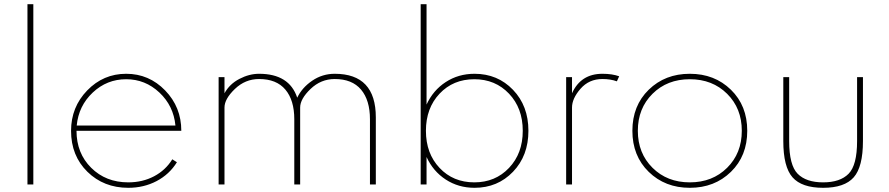

<svg xmlns="http://www.w3.org/2000/svg" viewBox="-20 -880 4240 916"><path d="M111 -860H139V0H111Z M319 -256Q319 -369 396 -448.5Q473 -528 582 -528Q691 -528 768 -448.5Q845 -369 845 -256H345Q345 -149 415 -79.5Q485 -10 592 -10Q660 -10 715 -39Q770 -68 802 -120L824 -106Q788 -48 727 -16Q666 16 592 16Q475 16 397 -60.5Q319 -137 319 -256ZM346 -281H817Q808 -375 740.5 -438.5Q673 -502 582 -502Q490 -502 422.5 -438.5Q355 -375 346 -281Z M1023 -512H1051V-435Q1075 -479 1122 -503.5Q1169 -528 1216 -528Q1360 -528 1398 -414Q1421 -462 1469.5 -495Q1518 -528 1577 -528Q1773 -528 1773 -320V0H1745V-311Q1745 -402 1702.5 -452.5Q1660 -503 1577 -503Q1511 -503 1461.5 -455.5Q1412 -408 1412 -367V0H1384V-311Q1384 -402 1341.5 -452.5Q1299 -503 1216 -503Q1150 -503 1100.5 -455.5Q1051 -408 1051 -367V0H1023Z M1987 -860H2015V-381Q2046 -449 2106.5 -488.5Q2167 -528 2244 -528Q2354 -528 2427.5 -451.5Q2501 -375 2501 -256Q2501 -137 2427.5 -60.5Q2354 16 2244 16Q2167 16 2106.5 -23.5Q2046 -63 2015 -131V0H1987ZM2243 -10Q2343 -10 2408.5 -79Q2474 -148 2474 -256Q2474 -364 2408.5 -433Q2343 -502 2243 -502Q2142 -502 2077 -433Q2012 -364 2012 -256Q2012 -148 2077 -79Q2142 -10 2243 -10Z M2681 -512H2709V-435Q2751 -528 2854 -528Q2901 -528 2934 -516L2923 -492Q2893 -503 2854 -503Q2790 -503 2749.5 -456.5Q2709 -410 2709 -367V0H2681Z M3075 -60Q2997 -136 2997 -256Q2997 -376 3075 -452Q3153 -528 3271 -528Q3389 -528 3467 -452Q3545 -376 3545 -256Q3545 -136 3467 -60Q3389 16 3271 16Q3153 16 3075 -60ZM3093 -432.5Q3023 -363 3023 -256Q3023 -149 3093 -79.5Q3163 -10 3271 -10Q3379 -10 3449 -79.5Q3519 -149 3519 -256Q3519 -363 3449 -432.5Q3379 -502 3271 -502Q3163 -502 3093 -432.5Z M3717 -512H3745V-207Q3745 -92 3785.5 -51Q3826 -10 3907 -10Q3988 -10 4028.5 -51Q4069 -92 4069 -207V-512H4097V-207Q4097 -84 4053 -34Q4009 16 3907 16Q3805 16 3761 -34Q3717 -84 3717 -207Z"/></svg>

Font: Spartan MB
Style: Regular
Weight: 250
Designer: Matt Bailey
Foundry: Matt Bailey
Version: Version 1.000